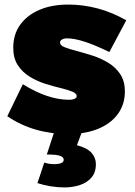

<svg xmlns="http://www.w3.org/2000/svg" viewBox="-20 -577 592 841"><path d="M459 -349Q398 -379 352 -394Q306 -409 274 -409Q260 -409 251.5 -404Q243 -399 243 -391Q243 -378 263.5 -370Q284 -362 316.5 -353.5Q349 -345 385 -333.5Q421 -322 453.5 -302.5Q486 -283 506.5 -252.5Q527 -222 527 -176Q527 -120 496.5 -78Q466 -36 410.5 -13Q355 10 279 10Q203 10 136 -9.5Q69 -29 12 -68L80 -208Q135 -174 185.5 -157Q236 -140 282 -140Q293 -140 300.5 -142Q308 -144 312 -147.5Q316 -151 316 -156Q316 -168 296 -176Q276 -184 244.5 -191.5Q213 -199 177 -210.5Q141 -222 109.5 -241.5Q78 -261 58 -291.5Q38 -322 38 -368Q38 -426 68 -468Q98 -510 152 -533.5Q206 -557 279 -557Q344 -557 408 -540Q472 -523 533 -488ZM221 -10 339 0 317 59Q362 71 381 92.5Q400 114 400 142Q400 179 380 201.5Q360 224 328.5 234Q297 244 263 244Q233 244 202 239Q171 234 144 225L174 135Q185 139 196.5 140.5Q208 142 219 142Q236 142 247.5 137.5Q259 133 259 123Q259 110 241 105Q223 100 202 100Q198 100 193.5 100Q189 100 185 100Z"/></svg>

Font: Alexandria Black
Style: Regular
Weight: 900
Designer: Mohamed Gaber
Foundry: Kief Type Foundry
Version: Version 5.100